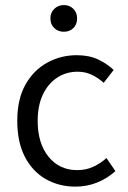

<svg xmlns="http://www.w3.org/2000/svg" viewBox="-20 -711 495 744"><path d="M272.5 12.2Q208.5 12.2 157.2 -17.1Q106 -46.4 76.4 -103.3Q46.9 -160.2 46.9 -242.7Q46.9 -326.7 78.6 -383.1Q110.4 -439.5 163.1 -468.3Q215.8 -497.1 277.3 -497.1Q326.2 -497.1 361.1 -480.2Q396 -463.4 420.4 -439.9L381.8 -390.1Q359.9 -409.7 335.2 -421.4Q310.5 -433.1 280.8 -433.1Q236.3 -433.1 201.2 -409.9Q166 -386.7 146 -344.2Q126 -301.8 126 -242.7Q126 -155.8 168 -103.8Q210 -51.8 278.8 -51.8Q314 -51.8 342.3 -65.2Q370.6 -78.6 392.6 -98.6L427.2 -47.9Q395 -19 355.7 -3.4Q316.4 12.2 272.5 12.2ZM227.5 -587.9Q205.6 -587.9 190.4 -602.1Q175.3 -616.2 175.3 -640.1Q175.3 -662.1 190.4 -676.8Q205.6 -691.4 227.5 -691.4Q249.5 -691.4 264.2 -676.8Q278.8 -662.1 278.8 -640.1Q278.8 -616.2 264.2 -602.1Q249.5 -587.9 227.5 -587.9Z"/></svg>

Font: Varta Light
Style: Regular
Weight: 400
Version: Version 1.004